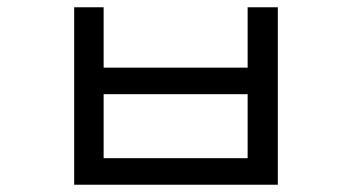

<svg xmlns="http://www.w3.org/2000/svg" viewBox="-20 -510 960 528"><path d="M184 -490H265V-324H661V-490H744V-2H184ZM265 -251V-75H661V-251Z"/></svg>

Font: hexkorean15
Style: Book
Weight: 400
Designer: Jelle Bosma - Monotype Design Team
Foundry: Monotype Imaging Inc.
Version: Version 2.003